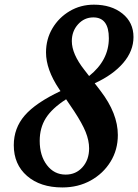

<svg xmlns="http://www.w3.org/2000/svg" viewBox="-20 -792 592 822"><path d="M484.5 -214Q484.5 -150.5 453.2 -99.8Q422 -49 368.2 -19.2Q314.5 10.5 247 10.5Q152.5 10.5 95.8 -38.8Q39 -88 39 -170.5Q39 -243.5 86 -297.8Q133 -352 239 -402L233 -411Q177 -494.5 177 -567.5Q177 -624.5 204.5 -670.8Q232 -717 278.5 -744.5Q325 -772 382 -772Q456.5 -772 504 -734Q551.5 -696 551.5 -633.5Q551.5 -574 507.8 -522.8Q464 -471.5 385.5 -435.5L410 -403.5Q484.5 -306.5 484.5 -214ZM341 -493 361.5 -466.5Q446 -534 446 -628.5Q446 -717.5 379.5 -717.5Q341 -717.5 314.2 -688Q287.5 -658.5 287.5 -616Q287.5 -561 341 -493ZM150 -189Q150 -125.5 181 -85Q212 -44.5 261 -44.5Q305 -44.5 333.2 -76.2Q361.5 -108 361.5 -157Q361.5 -190 346.8 -226.8Q332 -263.5 297.5 -316L263 -367Q202.5 -328 176.2 -286.2Q150 -244.5 150 -189Z"/></svg>

Font: Libre Caslon Condensed Bold
Style: Italic
Weight: 700
Italic angle: -22.583°
Designer: Pablo Impallari, Rodrigo Fuenzalida, Katja Schimmel, Ertekin Erdin
Foundry: Pablo Impallari, Rodrigo Fuenzalida
Version: Version 2.000; ttfautohint (v1.8.4.7-5d5b);gftools[0.9.33]